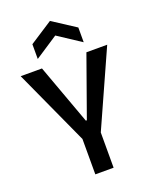

<svg xmlns="http://www.w3.org/2000/svg" viewBox="-162 -986 863 1076"><g transform="rotate(-20 269.0 -447.5)"><path d="M216 0V-211L11 -660H138L269 -301H275L403 -660H527L325 -210V0ZM134 -718V-806L271 -895L408 -806V-718L271 -808Z"/></g></svg>

Font: Bricolage Grotesque SemiCondensed Medium
Style: Regular
Weight: 500
Width: 4
Designer: Mathieu Triay
Foundry: Atelier Triay
Version: Version 1.001;gftools[0.9.33.dev8+g029e19f]